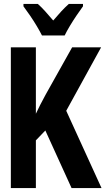

<svg xmlns="http://www.w3.org/2000/svg" viewBox="-20 -954 540 974"><path d="M35 0V-714H162V-377Q173 -401 184 -422Q195 -443 211 -473L346 -714H493L316 -392L495 0H343L210 -292L162 -242V0ZM193 -774Q183 -794 167 -821Q151 -848 132.5 -875Q114 -902 99 -922V-934H172Q189 -919 209 -897Q229 -875 250 -850Q273 -877 290.5 -896Q308 -915 329 -934H401V-922Q387 -903 369 -876.5Q351 -850 334.5 -822.5Q318 -795 308 -774Z"/></svg>

Font: Noto Sans Mono ExtraCondensed
Style: Bold
Weight: 700
Width: 2
Designer: Monotype Design Team
Foundry: Monotype Imaging Inc.
Version: Version 2.014